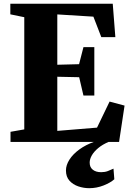

<svg xmlns="http://www.w3.org/2000/svg" viewBox="-20 -763 700 1032"><path d="M110.5 -67.5V-670.5L35.5 -686V-743H586L600 -563.5H524.5L482 -673.5L288 -685.5V-415L405 -418L428.5 -509.5H487V-249.5H428.5L405.5 -348L288 -350.5V-59.5L501.5 -77L569 -217L649.5 -195.5L620 0H36.5V-54.5ZM459.5 248.5Q430 248.5 401 238.8Q372 229 353.2 208Q334.5 187 334.5 153Q334.5 124.5 353.2 95Q372 65.5 406.2 40.5Q440.5 15.5 486.5 -1L517 -5L565.5 -1Q531 13.5 508 32.8Q485 52 473.5 72.2Q462 92.5 462 111Q462 136 478.8 149.2Q495.5 162.5 523.5 162.5Q544 162.5 559.5 156.5Q575 150.5 590 143.5L594.5 200.5Q574 219 536.8 233.8Q499.5 248.5 459.5 248.5Z"/></svg>

Font: Merriweather 48pt Black
Style: Regular
Weight: 900
Version: Version 2.100